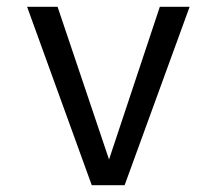

<svg xmlns="http://www.w3.org/2000/svg" viewBox="-20 -547 640 567"><path d="M348 0H251L60 -527H150L302 -76L452 -527H540Z"/></svg>

Font: FiraDG Mono
Style: Regular
Weight: 400
Designer: Carrois Corporate & Edenspiekermann AG
Foundry: Carrois Corporate GbR & Edenspiekermann AG
Version: Version 3.206